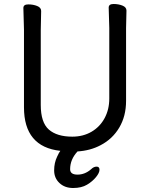

<svg xmlns="http://www.w3.org/2000/svg" viewBox="-20 -735 750 961"><path d="M282 20Q100 0 100 -198V-586L97 -695Q97 -713 121.5 -713Q146 -713 166 -705Q186 -697 186 -680L184 -584V-210Q184 -122 224.5 -86.5Q265 -51 342 -51Q396 -51 438 -75.5Q480 -100 503.5 -143.5Q527 -187 527 -242V-595L524 -697Q524 -715 548.5 -715Q573 -715 593 -707Q613 -699 613 -682L611 -594V-230Q611 -154 577 -96.5Q543 -39 483 -8Q432 19 368 23Q331 63 331 112Q331 139 368 139Q405 139 436 112Q449 99 463.5 99Q478 99 478 114.5Q478 130 460.5 151.5Q443 173 415.5 189.5Q388 206 346 206Q304 206 277.5 181Q251 156 251 118Q251 80 266 49Q276 27 282 20Z"/></svg>

Font: LXGW WenKai Lite Medium
Style: Regular
Weight: 500
Designer: LXGW / Fontworks Inc.
Foundry: LXGW / Fontworks Inc.
Version: Version 1.511; March 25, 2025